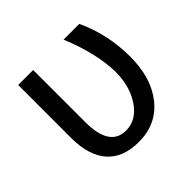

<svg xmlns="http://www.w3.org/2000/svg" viewBox="-139 -670 822 822"><g transform="rotate(-45 272.5 -259.0)"><path d="M160.6 -528.3H69.8V-204.6Q70.8 -99.6 119.6 -44.9Q168.5 9.8 263.2 9.8Q369.6 9.8 432.4 -68.1Q495.1 -146 495.1 -274.4Q495.1 -410.6 439.9 -528.3H344.7Q402.3 -387.2 404.8 -274.4Q404.8 -185.5 363.3 -124.5Q321.8 -63.5 258.8 -63.5Q160.6 -63.5 160.6 -212.4Z"/></g></svg>

Font: FAU Chimera
Style: Regular
Weight: 400
Version: Version 1.002;hotconv 1.0.117;makeotfexe 2.5.65602